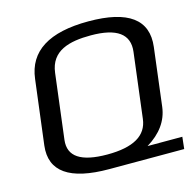

<svg xmlns="http://www.w3.org/2000/svg" viewBox="-99 -757 849 854"><g transform="rotate(-15 326.0 -329.5)"><path d="M646 0 652 -55H492C556 -94 592 -144 600 -206L633 -474C648 -597 564 -659 381 -659C199 -659 101 -597 86 -473L49 -176C35 -59 119 0 301 0ZM375 -596C495 -596 550 -556 540 -476L503 -177C494 -102 430 -65 310 -65C189 -65 133 -102 142 -177L179 -476C191 -575 276 -596 375 -596Z"/></g></svg>

Font: Gamestation Display
Style: Italic
Weight: 400
Designer: Jonas Hecksher
Foundry: Jonas Hecksher, Playtypeª, e-types AS
Version: Version 1.003